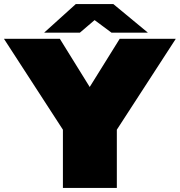

<svg xmlns="http://www.w3.org/2000/svg" viewBox="-20 -920 880 940"><path d="M288 -285 0 -729V-730H273L436 -467L289 -285ZM288 0V-285H552V0ZM289 -285 566 -730H840V-729L552 -285ZM526 -760 382 -867 535 -900 703 -761V-760ZM197 -760V-761L351 -900H535L371 -760Z"/></svg>

Font: Foldit Black
Style: Regular
Weight: 900
Version: Version 1.003